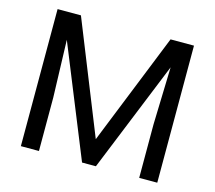

<svg xmlns="http://www.w3.org/2000/svg" viewBox="-102 -836 1076 962"><g transform="rotate(15 436.5 -355.5)"><path d="M203.6 -710.9 436 -130.9 668.5 -710.9H790V0H696.3V-276.9L705.1 -575.7L471.7 0H399.9L167 -574.2L176.3 -276.9V0H82.5V-710.9Z"/></g></svg>

Font: Roboto-ThirdPerson-AD3FC
Style: ThirdPerson-AD3FC
Weight: 400
Designer: Google
Version: Version 2.137; 2017